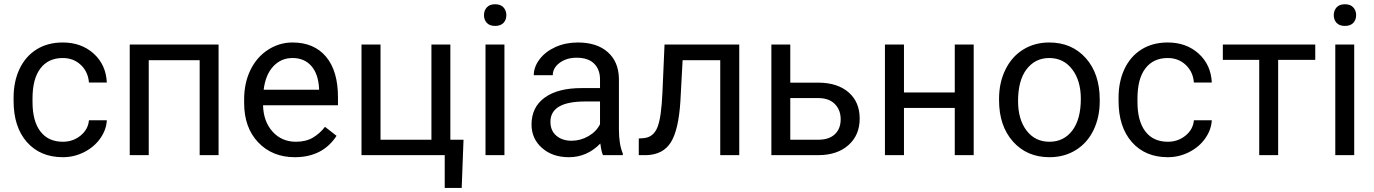

<svg xmlns="http://www.w3.org/2000/svg" viewBox="-20 -741 6564 917"><path d="M280.3 -64Q328.6 -64 364.7 -93.3Q400.9 -122.6 404.8 -166.5H490.2Q487.8 -121.1 459 -80.1Q430.2 -39.1 382.1 -14.6Q334 9.8 280.3 9.8Q172.4 9.8 108.6 -62.3Q44.9 -134.3 44.9 -259.3V-274.4Q44.9 -351.6 73.2 -411.6Q101.6 -471.7 154.5 -504.9Q207.5 -538.1 279.8 -538.1Q368.7 -538.1 427.5 -484.9Q486.3 -431.6 490.2 -346.7H404.8Q400.9 -397.9 366 -430.9Q331.1 -463.9 279.8 -463.9Q210.9 -463.9 173.1 -414.3Q135.3 -364.7 135.3 -271V-253.9Q135.3 -162.6 172.9 -113.3Q210.4 -64 280.3 -64Z M1023.9 0H933.6V-453.6H690.4V0H599.6V-528.3H1023.9Z M1388.2 9.8Q1280.8 9.8 1213.4 -60.8Q1146 -131.3 1146 -249.5V-266.1Q1146 -344.7 1176 -406.5Q1206.1 -468.3 1260 -503.2Q1314 -538.1 1377 -538.1Q1480 -538.1 1537.1 -470.2Q1594.2 -402.3 1594.2 -275.9V-238.3H1236.3Q1238.3 -160.2 1282 -112.1Q1325.7 -64 1393.1 -64Q1440.9 -64 1474.1 -83.5Q1507.3 -103 1532.2 -135.3L1587.4 -92.3Q1521 9.8 1388.2 9.8ZM1377 -463.9Q1322.3 -463.9 1285.2 -424.1Q1248 -384.3 1239.3 -312.5H1503.9V-319.3Q1500 -388.2 1466.8 -426Q1433.6 -463.9 1377 -463.9Z M1706.5 -528.3H1797.4V-73.7H2040.5V-528.3H2130.9V-73.7H2193.8L2185.1 156.7H2104V0H1706.5Z M2389.2 0H2298.8V-528.3H2389.2ZM2291.5 -668.5Q2291.5 -690.4 2304.9 -705.6Q2318.4 -720.7 2344.7 -720.7Q2371.1 -720.7 2384.8 -705.6Q2398.4 -690.4 2398.4 -668.5Q2398.4 -646.5 2384.8 -631.8Q2371.1 -617.2 2344.7 -617.2Q2318.4 -617.2 2304.9 -631.8Q2291.5 -646.5 2291.5 -668.5Z M2859.9 0Q2852.1 -15.6 2847.2 -55.7Q2784.2 9.8 2696.8 9.8Q2618.7 9.8 2568.6 -34.4Q2518.6 -78.6 2518.6 -146.5Q2518.6 -229 2581.3 -274.7Q2644 -320.3 2757.8 -320.3H2845.7V-361.8Q2845.7 -409.2 2817.4 -437.3Q2789.1 -465.3 2733.9 -465.3Q2685.5 -465.3 2652.8 -440.9Q2620.1 -416.5 2620.1 -381.8H2529.3Q2529.3 -421.4 2557.4 -458.3Q2585.4 -495.1 2633.5 -516.6Q2681.6 -538.1 2739.3 -538.1Q2830.6 -538.1 2882.3 -492.4Q2934.1 -446.8 2936 -366.7V-123.5Q2936 -50.8 2954.6 -7.8V0ZM2710 -68.8Q2752.4 -68.8 2790.5 -90.8Q2828.6 -112.8 2845.7 -147.9V-256.3H2774.9Q2608.9 -256.3 2608.9 -159.2Q2608.9 -116.7 2637.2 -92.8Q2665.5 -68.8 2710 -68.8Z M3510.7 -528.3V0H3419.9V-453.6H3240.2L3229.5 -255.9Q3220.7 -119.6 3183.8 -61Q3147 -2.4 3066.9 0H3030.8V-79.6L3056.6 -81.5Q3100.6 -86.4 3119.6 -132.3Q3138.7 -178.2 3144 -302.2L3153.8 -528.3Z M3754.4 -346.2H3891.6Q3981.4 -345.2 4033.7 -299.3Q4085.9 -253.4 4085.9 -174.8Q4085.9 -95.7 4032.2 -47.9Q3978.5 0 3887.7 0H3664.1V-528.3H3754.4ZM3754.4 -272.5V-73.7H3888.7Q3939.5 -73.7 3967.3 -99.9Q3995.1 -126 3995.1 -171.4Q3995.1 -215.3 3968 -243.4Q3940.9 -271.5 3892.1 -272.5Z M4630.4 0H4540V-225.6H4297.4V0H4206.5V-528.3H4297.4V-299.3H4540V-528.3H4630.4Z M4751.5 -269Q4751.5 -346.7 4782 -408.7Q4812.5 -470.7 4866.9 -504.4Q4921.4 -538.1 4991.2 -538.1Q5099.1 -538.1 5165.8 -463.4Q5232.4 -388.7 5232.4 -264.6V-258.3Q5232.4 -181.2 5202.9 -119.9Q5173.3 -58.6 5118.4 -24.4Q5063.5 9.8 4992.2 9.8Q4884.8 9.8 4818.1 -64.9Q4751.5 -139.6 4751.5 -262.7ZM4842.3 -258.3Q4842.3 -170.4 4883.1 -117.2Q4923.8 -64 4992.2 -64Q5061 -64 5101.6 -117.9Q5142.1 -171.9 5142.1 -269Q5142.1 -356 5100.8 -409.9Q5059.6 -463.9 4991.2 -463.9Q4924.3 -463.9 4883.3 -410.6Q4842.3 -357.4 4842.3 -258.3Z M5557.6 -64Q5606 -64 5642.1 -93.3Q5678.2 -122.6 5682.1 -166.5H5767.6Q5765.1 -121.1 5736.3 -80.1Q5707.5 -39.1 5659.4 -14.6Q5611.3 9.8 5557.6 9.8Q5449.7 9.8 5386 -62.3Q5322.3 -134.3 5322.3 -259.3V-274.4Q5322.3 -351.6 5350.6 -411.6Q5378.9 -471.7 5431.9 -504.9Q5484.9 -538.1 5557.1 -538.1Q5646 -538.1 5704.8 -484.9Q5763.7 -431.6 5767.6 -346.7H5682.1Q5678.2 -397.9 5643.3 -430.9Q5608.4 -463.9 5557.1 -463.9Q5488.3 -463.9 5450.4 -414.3Q5412.6 -364.7 5412.6 -271V-253.9Q5412.6 -162.6 5450.2 -113.3Q5487.8 -64 5557.6 -64Z M6261.7 -455.1H6084.5V0H5994.1V-455.1H5820.3V-528.3H6261.7Z M6447.8 0H6357.4V-528.3H6447.8ZM6350.1 -668.5Q6350.1 -690.4 6363.5 -705.6Q6377 -720.7 6403.3 -720.7Q6429.7 -720.7 6443.4 -705.6Q6457 -690.4 6457 -668.5Q6457 -646.5 6443.4 -631.8Q6429.7 -617.2 6403.3 -617.2Q6377 -617.2 6363.5 -631.8Q6350.1 -646.5 6350.1 -668.5Z"/></svg>

Font: Mardoto
Style: Regular
Weight: 400
Designer: Christian Robertson, Vahan Hovhannisyan
Foundry: Google
Version: Version 1.000